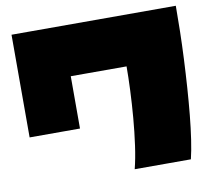

<svg xmlns="http://www.w3.org/2000/svg" viewBox="-84 -834 1088 976"><g transform="rotate(-10 460.0 -346.0)"><path d="M824 45H534Q547 -6 556.5 -73.5Q566 -141 572 -213Q578 -285 581 -354.5Q584 -424 584 -477H296V-207H36V-737H884Q884 -676 882.5 -606Q881 -536 877.5 -462.5Q874 -389 869 -316Q864 -243 857.5 -176.5Q851 -110 842.5 -53Q834 4 824 45Z"/></g></svg>

Font: ChangwonDangamAsac Bold
Style: Regular
Weight: 700
Designer: Choi Chi-young, Lee Youngbeen, Kim Jungjin, Yoon Jihee, Han Dohee
Foundry: YoonDesign Inc.
Version: Version 1.010;Build 20210623